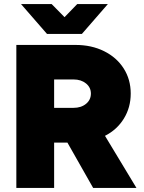

<svg xmlns="http://www.w3.org/2000/svg" viewBox="-20 -920 703 940"><path d="M60 -700H350Q428 -700 489.5 -669.5Q551 -639 585.5 -585Q620 -531 620 -462Q620 -394 586.5 -339.5Q553 -285 494 -255L648 0H436L310 -222H245V0H60ZM340 -392Q377 -392 401 -411.5Q425 -431 425 -462Q425 -492 401 -511.5Q377 -531 340 -531H245V-392ZM83 -900H233L296 -836L358 -900H508L381 -754H210Z"/></svg>

Font: Oak Sans Black
Style: Regular
Weight: 900
Designer: Erik Kennedy, Walven
Foundry: Erik Kennedy, Walven
Version: Version 1.000